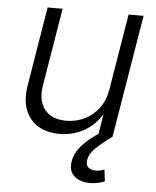

<svg xmlns="http://www.w3.org/2000/svg" viewBox="-53 -581 679 835"><g transform="rotate(5 286.5 -163.5)"><path d="M220.7 7.8Q166 7.8 127.2 -15.1Q88.4 -38.1 71 -82.8Q53.7 -127.4 64.5 -191.9L121.1 -535.6H186.5L130.4 -196.3Q119.1 -128.9 150.1 -90.3Q181.2 -51.8 244.1 -51.8Q286.6 -51.8 323.7 -69.6Q360.8 -87.4 386.5 -121.8Q412.1 -156.2 419.9 -204.6L474.6 -535.6H540L451.2 0H388.2L408.7 -125.5H421.4Q386.7 -55.2 334.2 -23.7Q281.7 7.8 220.7 7.8ZM371.1 209Q327.1 209 301.8 186.5Q276.4 164.1 283.7 121.1Q290 84 319.6 51Q349.1 18.1 397.9 -12.7L451.2 0Q408.7 30.8 381.8 56.4Q355 82 350.1 110.4Q346.7 131.3 357.9 142.1Q369.1 152.8 392.1 152.8Q402.3 152.8 411.6 150.6Q420.9 148.4 428.7 145.5L435.1 196.3Q422.4 201.2 406.2 205.1Q390.1 209 371.1 209Z"/></g></svg>

Font: Inter 20pt Light
Style: Italic
Weight: 300
Italic angle: -9.3988°
Version: Version 4.001;git-66647c0bb